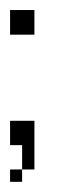

<svg xmlns="http://www.w3.org/2000/svg" viewBox="-20 -288 113 381"><path d="M0 72.8V48.3H23.9V72.8ZM23.9 48.3V0H0V-48.3H48.3V48.3ZM0 -219.2V-268.1H48.3V-219.2Z"/></svg>

Font: FS Mondwest Regular
Style: Regular
Weight: 400
Designer: NZWStudios2024
Foundry: https://fontstruct.com
Version: Version 1.0